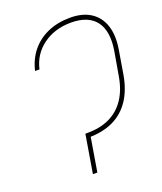

<svg xmlns="http://www.w3.org/2000/svg" viewBox="-137 -826 771 914"><g transform="rotate(-20 249.0 -368.5)"><path d="M210.9 -193.4H215.8Q281.2 -192.9 329.6 -215.8Q377.9 -238.8 408.4 -284.2Q439 -329.6 450.2 -396.5L470.7 -514.6Q479 -563 473.4 -600.3Q467.8 -637.7 449 -662.8Q430.2 -688 398.7 -700.9Q367.2 -713.9 323.2 -713.9Q240.2 -713.9 181.4 -670.9Q122.6 -627.9 106.4 -555.7H84Q97.2 -612.3 130.6 -653.1Q164.1 -693.8 214.1 -715.6Q264.2 -737.3 327.1 -737.3Q390.1 -737.3 431.2 -710.4Q472.2 -683.6 488.5 -633.8Q504.9 -584 493.2 -514.6L473.6 -396.5Q460.9 -322.3 427.5 -272Q394 -221.7 340.8 -196.3Q287.6 -170.9 215.8 -170.9H208ZM229.5 -193.4 197.3 0H174.8L207 -193.4Z"/></g></svg>

Font: Inter 18pt Thin
Style: Italic
Weight: 250
Italic angle: -9.3988°
Version: Version 4.001;git-66647c0bb